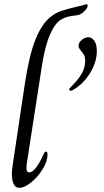

<svg xmlns="http://www.w3.org/2000/svg" viewBox="-20 -892 498 922"><path d="M37 -55Q37 -74 41 -100L100 -494Q121 -630 151 -704Q181 -778 223 -811Q247 -830 273 -839Q299 -848 353 -861Q378 -866 385 -869Q392 -872 394 -872Q401 -872 401 -864Q401 -860 396.5 -852Q392 -844 382 -835Q371 -825 361 -821.5Q351 -818 337 -817Q279 -811 253 -781Q204 -725 181 -574L108 -103Q107 -96 107 -86Q107 -64 120 -64Q150 -64 190 -153Q194 -164 201 -164Q208 -164 208 -150Q208 -117 184.5 -79Q161 -41 129 -15.5Q97 10 73 10Q54 10 45.5 -8.5Q37 -27 37 -55ZM312 -463Q312 -466 325 -479Q358 -512 373.5 -540.5Q389 -569 389 -598Q389 -617 384 -627Q379 -637 369 -648Q357 -662 357 -672Q357 -687 372.5 -700Q388 -713 404 -713Q421 -713 433 -696Q445 -679 445 -647Q445 -596 414.5 -544.5Q384 -493 337 -464Q324 -456 321 -456Q317 -456 314.5 -458Q312 -460 312 -463Z"/></svg>

Font: Charm
Style: Regular
Weight: 400
Designer: Katatrad Aksorn Co.,Ltd.
Foundry: Cadson Demak Co.,Ltd.
Version: Version 1.001